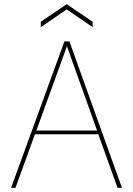

<svg xmlns="http://www.w3.org/2000/svg" viewBox="-20 -898 636 918"><path d="M33 0 288 -700H312L563 0H542L450 -256H147L54 0ZM300 -677 154 -274H444ZM175 -768V-794L299 -878L423 -794V-768L299 -853Z"/></svg>

Font: DM Sans Thin
Style: Regular
Weight: 100
Designer: Colophon Foundry, Jonny Pinhorn
Foundry: Colophon Foundry
Version: Version 4.004; ttfautohint (v1.8.4.7-5d5b)